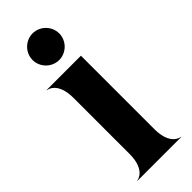

<svg xmlns="http://www.w3.org/2000/svg" viewBox="-266 -845 876 876"><g transform="rotate(-45 172.5 -407.0)"><path d="M93.5 -474V-112C93.5 -11 37.5 -1.5 32 -1.5V0H315V-1.5C309.5 -1.5 253.5 -11 253.5 -112V-586H32V-584.5C37.5 -584.5 93.5 -575 93.5 -474ZM169.5 -642C216.5 -642 255.5 -681 255.5 -728C255.5 -775 216.5 -814 169.5 -814C122.5 -814 83.5 -775 83.5 -728C83.5 -681 122.5 -642 169.5 -642Z"/></g></svg>

Font: Beautique Display Medium
Style: Bold
Weight: 900
Designer: Nhat-Quang Ngo
Version: Version 1.100;Glyphs 3.2.3 (3260)